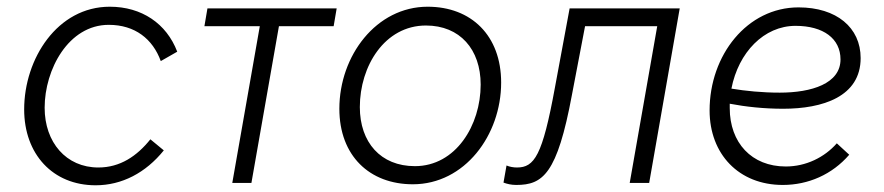

<svg xmlns="http://www.w3.org/2000/svg" viewBox="-20 -545 2634 572"><path d="M265 7C343 7 414 -30 468 -97L428 -130C388 -80 338 -46 273 -46C177 -46 113 -121 113 -224C113 -338 184 -471 304 -471C382 -471 435 -429 459 -363L508 -391C476 -475 402 -525 307 -525C151 -525 52 -370 52 -219C52 -86 137 7 265 7Z M589 -467H754L672 0H729L811 -467H974L983 -520H598Z M1210 4C1364 4 1473 -142 1473 -299C1473 -439 1384 -525 1254 -525C1101 -525 991 -379 991 -221C991 -81 1081 4 1210 4ZM1216 -50C1114 -50 1052 -121 1052 -226C1052 -348 1126 -469 1249 -469C1350 -469 1412 -398 1412 -293C1412 -172 1338 -50 1216 -50Z M1518 6C1597 6 1640 -26 1684 -263L1723 -467H1938L1856 0H1914L2005 -520H1677L1633 -283C1596 -81 1572 -46 1520 -46C1510 -46 1498 -48 1489 -52L1480 -1C1491 3 1503 6 1518 6Z M2312 6C2388 6 2459 -25 2510 -84L2473 -118C2436 -76 2381 -49 2321 -49C2219 -49 2154 -120 2154 -223V-236C2201 -227 2256 -221 2313 -221C2431 -221 2544 -257 2544 -372C2544 -463 2472 -523 2359 -523C2206 -523 2094 -381 2094 -216C2094 -86 2181 6 2312 6ZM2159 -281C2180 -389 2256 -468 2350 -468C2433 -468 2484 -430 2484 -368C2484 -296 2398 -269 2303 -269C2251 -269 2201 -274 2159 -281Z"/></svg>

Font: Fixel Text 20240404 Light
Style: Italic
Weight: 300
Width: 4
Italic angle: -10°
Designer: AlfaBravo + MacPaw
Foundry: Kyrylo Tkachov, Marchela Mozhyna, Serhii Makarenko, Maria Weinstein, Zakhar Kryvoshyya
Version: Version 1.211;Glyphs 3.2 (3225)